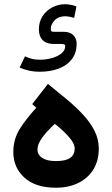

<svg xmlns="http://www.w3.org/2000/svg" viewBox="-20 -879 524 897"><path d="M284.8 -859.4Q252.9 -859.4 224.9 -844.9Q196.8 -830.5 179.2 -804.1Q161.7 -777.7 161.7 -741.7Q161.7 -709 179.7 -691.3Q197.7 -673.6 229.8 -673.6H265.8Q274.7 -673.6 279.8 -671.5Q284.9 -669.4 284.9 -665.5Q284.9 -643.5 266.4 -629Q247.9 -614.5 220.7 -607.2Q193.5 -600 167.3 -600Q144.1 -600 127.7 -604.5Q111.2 -609 96.8 -615.9L71.7 -563.4Q91.4 -554.7 114.6 -549.3Q137.9 -543.9 166.3 -543.9Q214.6 -543.9 253.5 -558.3Q292.4 -572.6 315.2 -601.8Q338 -631.1 338 -675.5Q338 -699.2 322.4 -714.8Q306.7 -730.5 277.7 -730.5H232.4Q222.4 -730.5 219.8 -733.1Q217.3 -735.7 217.3 -745.3Q217.3 -765.6 235.5 -784.3Q253.7 -803 284.8 -803Q293.2 -803 305 -800.8Q316.9 -798.6 326.6 -795.7L337.1 -849Q323.9 -854.4 308.3 -856.9Q292.7 -859.4 284.8 -859.4ZM328.9 -185.5Q328.9 -155.2 307.1 -140.8Q285.3 -126.4 241.5 -126.4Q199.7 -126.4 177.4 -141.2Q155.1 -156.1 155.1 -180.3Q155.1 -199 166.7 -219.5Q178.3 -239.9 196.9 -260.7Q215.4 -281.4 236.1 -300.4Q256.8 -284.3 278.3 -264.1Q299.7 -243.9 314.3 -223.5Q328.9 -203 328.9 -185.5ZM149.8 -375.7Q102.1 -324.3 72.2 -276.4Q42.2 -228.5 42.2 -168.4Q42.2 -96.6 93.9 -49.3Q145.6 -2 242 -2Q300.6 -2 345.6 -24.1Q390.6 -46.2 416.1 -87.1Q441.5 -128 441.5 -184.9Q441.5 -228.7 421.5 -268Q401.6 -307.3 367.6 -343.8Q333.6 -380.3 291.3 -415.5Q249 -450.7 203.9 -486.9L130.5 -392.8Z"/></svg>

Font: Vazirmatn
Style: Regular
Weight: 400
Designer: Saber Rastikerdar
Foundry: Saber Rastikerdar
Version: Version 33.003;September 2, 2022;FontCreator 14.0.0.2862 64-